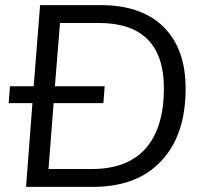

<svg xmlns="http://www.w3.org/2000/svg" viewBox="-20 -732 800 752"><path d="M373 -712Q534 -712 620 -627Q707 -542 707 -385Q707 -203 612 -102Q518 0 343 0H82L107 -328H14L19 -394H112L137 -712ZM339 -70Q479 -70 551 -151Q622 -233 622 -386Q622 -514 558 -578Q494 -642 367 -642H215L195 -394H390L385 -328H190L170 -70Z"/></svg>

Font: PRinguin Sans
Style: Italic
Weight: 400
Designer: Vernon Adams
Foundry: Vernon Adams
Version: ""